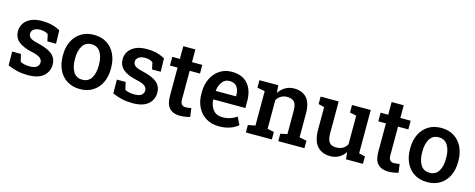

<svg xmlns="http://www.w3.org/2000/svg" viewBox="-33 -1262 4643 1878"><g transform="rotate(15 2288.5 -323.5)"><path d="M254.4 10.3Q197.8 10.3 148.7 -0.7Q99.6 -11.7 50.3 -33.2L48.8 -172.9H137.2L155.8 -96.7Q177.2 -86.9 199.2 -82Q221.2 -77.1 248.5 -77.1Q301.3 -77.1 323 -95.7Q344.7 -114.3 344.7 -141.6Q344.7 -167.5 322 -186.5Q299.3 -205.6 235.4 -219.2Q140.1 -239.7 95.7 -279.1Q51.3 -318.4 51.3 -381.3Q51.3 -424.3 74.5 -460Q97.7 -495.6 142.8 -516.6Q188 -537.6 253.9 -537.6Q314 -537.6 360.6 -525.1Q407.2 -512.7 439.9 -492.2L443.4 -357.9H355.5L340.3 -427.7Q308.6 -450.2 259.3 -450.2Q218.8 -450.2 195.3 -432.4Q171.9 -414.6 171.9 -387.7Q171.9 -364.3 190.4 -347.2Q209 -330.1 272.5 -315.9Q375.5 -292 419.9 -253.4Q464.4 -214.8 464.4 -151.4Q464.4 -80.6 412.6 -35.2Q360.8 10.3 254.4 10.3Z M781.7 10.3Q705.6 10.3 650.9 -24.2Q596.2 -58.6 566.9 -119.1Q537.6 -179.7 537.6 -258.8V-269Q537.6 -347.7 566.9 -408.2Q596.2 -468.8 650.9 -503.4Q705.6 -538.1 780.8 -538.1Q856.9 -538.1 911.6 -503.7Q966.3 -469.2 995.6 -408.4Q1024.9 -347.7 1024.9 -269V-258.8Q1024.9 -179.2 995.6 -118.7Q966.3 -58.1 911.9 -23.9Q857.4 10.3 781.7 10.3ZM781.7 -84.5Q842.8 -84.5 872.6 -133.1Q902.3 -181.6 902.3 -258.8V-269Q902.3 -344.7 872.3 -393.8Q842.3 -442.9 780.8 -442.9Q719.7 -442.9 690.2 -393.8Q660.6 -344.7 660.6 -269V-258.8Q660.6 -181.6 690.2 -133.1Q719.7 -84.5 781.7 -84.5Z M1314.5 10.3Q1257.8 10.3 1208.7 -0.7Q1159.7 -11.7 1110.4 -33.2L1108.9 -172.9H1197.3L1215.8 -96.7Q1237.3 -86.9 1259.3 -82Q1281.2 -77.1 1308.6 -77.1Q1361.3 -77.1 1383.1 -95.7Q1404.8 -114.3 1404.8 -141.6Q1404.8 -167.5 1382.1 -186.5Q1359.4 -205.6 1295.4 -219.2Q1200.2 -239.7 1155.8 -279.1Q1111.3 -318.4 1111.3 -381.3Q1111.3 -424.3 1134.5 -460Q1157.7 -495.6 1202.9 -516.6Q1248 -537.6 1314 -537.6Q1374 -537.6 1420.7 -525.1Q1467.3 -512.7 1500 -492.2L1503.4 -357.9H1415.5L1400.4 -427.7Q1368.7 -450.2 1319.3 -450.2Q1278.8 -450.2 1255.4 -432.4Q1231.9 -414.6 1231.9 -387.7Q1231.9 -364.3 1250.5 -347.2Q1269 -330.1 1332.5 -315.9Q1435.5 -292 1480 -253.4Q1524.4 -214.8 1524.4 -151.4Q1524.4 -80.6 1472.7 -35.2Q1420.9 10.3 1314.5 10.3Z M1794.4 9.3Q1727.1 9.3 1689.5 -28.6Q1651.9 -66.4 1651.9 -149.4V-440.4H1574.7V-528.3H1651.9V-656.7H1774.4V-528.3H1878.9V-440.4H1774.4V-149.4Q1774.4 -115.7 1788.3 -100.6Q1802.2 -85.4 1826.2 -85.4Q1839.8 -85.4 1856.7 -87.6Q1873.5 -89.8 1884.3 -92.3L1896.5 -5.9Q1875.5 0.5 1847.7 4.9Q1819.8 9.3 1794.4 9.3Z M2189.9 10.3Q2114.7 10.3 2059.6 -23.2Q2004.4 -56.6 1973.9 -115.7Q1943.4 -174.8 1943.4 -251V-271.5Q1943.4 -348.6 1973.4 -408.9Q2003.4 -469.2 2055.9 -503.7Q2108.4 -538.1 2176.3 -538.1Q2283.2 -538.1 2339.1 -474.6Q2395 -411.1 2395 -300.3V-230H2070.8L2069.8 -227.5Q2072.8 -165 2106 -124.8Q2139.2 -84.5 2200.7 -84.5Q2243.7 -84.5 2278.8 -96.2Q2314 -107.9 2344.2 -129.4L2382.3 -52.2Q2351.1 -25.4 2303 -7.6Q2254.9 10.3 2189.9 10.3ZM2072.8 -316.4H2277.3V-329.1Q2277.3 -380.9 2253.2 -413.1Q2229 -445.3 2177.7 -445.3Q2132.8 -445.3 2105.2 -409.2Q2077.6 -373 2071.3 -318.8Z M2461.4 0V-75.2L2534.7 -89.8V-438L2457.5 -452.6V-528.3H2647.9L2654.3 -451.7Q2680.7 -492.7 2720 -515.4Q2759.3 -538.1 2809.1 -538.1Q2890.6 -538.1 2936 -487.8Q2981.4 -437.5 2981.4 -331.5V-89.8L3054.7 -75.2V0H2789.6V-75.2L2858.4 -89.8V-330.6Q2858.4 -390.6 2834.5 -415.8Q2810.5 -440.9 2763.2 -440.9Q2728 -440.9 2701.2 -425Q2674.3 -409.2 2657.7 -380.9V-89.8L2724.6 -75.2V0Z M3316.9 10.3Q3231.9 10.3 3184.3 -43.7Q3136.7 -97.7 3136.7 -211.4V-438L3077.1 -452.6V-528.3H3259.8V-210.4Q3259.8 -142.1 3281.5 -114.5Q3303.2 -86.9 3348.6 -86.9Q3427.7 -86.9 3461.4 -147.9V-438L3395 -452.6V-528.3H3584.5V-89.8L3647 -75.2V0H3475.6L3467.3 -71.8Q3442.4 -32.2 3404.1 -11Q3365.7 10.3 3316.9 10.3Z M3904.3 9.3Q3836.9 9.3 3799.3 -28.6Q3761.7 -66.4 3761.7 -149.4V-440.4H3684.6V-528.3H3761.7V-656.7H3884.3V-528.3H3988.8V-440.4H3884.3V-149.4Q3884.3 -115.7 3898.2 -100.6Q3912.1 -85.4 3936 -85.4Q3949.7 -85.4 3966.6 -87.6Q3983.4 -89.8 3994.1 -92.3L4006.3 -5.9Q3985.4 0.5 3957.5 4.9Q3929.7 9.3 3904.3 9.3Z M4298.3 10.3Q4222.2 10.3 4167.5 -24.2Q4112.8 -58.6 4083.5 -119.1Q4054.2 -179.7 4054.2 -258.8V-269Q4054.2 -347.7 4083.5 -408.2Q4112.8 -468.8 4167.5 -503.4Q4222.2 -538.1 4297.4 -538.1Q4373.5 -538.1 4428.2 -503.7Q4482.9 -469.2 4512.2 -408.4Q4541.5 -347.7 4541.5 -269V-258.8Q4541.5 -179.2 4512.2 -118.7Q4482.9 -58.1 4428.5 -23.9Q4374 10.3 4298.3 10.3ZM4298.3 -84.5Q4359.4 -84.5 4389.2 -133.1Q4418.9 -181.6 4418.9 -258.8V-269Q4418.9 -344.7 4388.9 -393.8Q4358.9 -442.9 4297.4 -442.9Q4236.3 -442.9 4206.8 -393.8Q4177.2 -344.7 4177.2 -269V-258.8Q4177.2 -181.6 4206.8 -133.1Q4236.3 -84.5 4298.3 -84.5Z"/></g></svg>

Font: Roboto Slab Medium
Style: Regular
Weight: 500
Designer: Google
Version: Version 2.001; ttfautohint (v1.8.3)